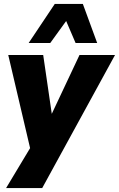

<svg xmlns="http://www.w3.org/2000/svg" viewBox="-20 -778 606 978"><path d="M11 180 145 -43 144 22 22 -498H200L248 -169H230L385 -498H566L195 180ZM126 -559 259 -758H402L475 -559H365L317 -671L236 -559Z"/></svg>

Font: Nunito Sans 10pt SemiCondensed Black
Style: Italic
Weight: 900
Width: 4
Italic angle: -9°
Designer: Vernon Adams
Foundry: Vernon Adams
Version: Version 3.101;gftools[0.9.27]